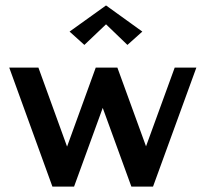

<svg xmlns="http://www.w3.org/2000/svg" viewBox="-20 -690 759 710"><path d="M14.2 0ZM506.3 -573.2 451.2 -523.9 372.1 -600.1 292 -523.9 237.3 -573.2 372.1 -669.9ZM228 -147.9 334 -439.9H414.1L520 -148.9L626 -439.9H706.1L545.9 0H465.8L359.9 -291L253.9 0H173.8L14.2 -439.9H122.1Z"/></svg>

Font: Pfennig
Style: Bold
Weight: 700
Version: Version 20120410 ; ttfautohint (v0.8)